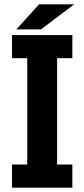

<svg xmlns="http://www.w3.org/2000/svg" viewBox="-20 -861 387 881"><path d="M55 -726 159 -841H320L168 -726ZM35 0V-106H105V-594H35V-700H312V-594H242V-106H312V0Z"/></svg>

Font: Share
Style: Bold
Weight: 700
Designer: Ralph du Carrois
Version: Version 1.002